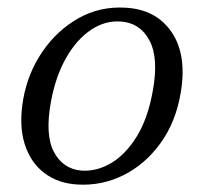

<svg xmlns="http://www.w3.org/2000/svg" viewBox="-20 -483 544 512"><path d="M314 -462.5Q395.5 -458.5 437.2 -398Q479 -337.5 462 -236Q449 -158 408.2 -101.5Q367.5 -45 309.5 -16Q251.5 13 186 9Q134.5 6 97.8 -22Q61 -50 45.5 -100Q30 -150 42 -219Q54.5 -289 93.5 -345.8Q132.5 -402.5 189.5 -434.5Q246.5 -466.5 314 -462.5ZM198 -28Q238 -25.5 276.5 -48.2Q315 -71 344.8 -119.2Q374.5 -167.5 387.5 -241Q403.5 -328.5 378.5 -375.2Q353.5 -422 303 -425.5Q261 -429 222.8 -403.5Q184.5 -378 156.5 -329Q128.5 -280 116 -212.5Q99.5 -123.5 123.8 -77.8Q148 -32 198 -28Z"/></svg>

Font: Fraunces 9pt S050 Light
Style: Italic
Weight: 300
Italic angle: -16°
Version: Version 1.000; ttfautohint (v1.8.3)